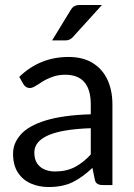

<svg xmlns="http://www.w3.org/2000/svg" viewBox="-20 -744 537 772"><path d="M175 8Q137 8 104.5 -6Q72 -20 52.2 -49.8Q32.5 -79.5 32.5 -126.5Q32.5 -167.5 62.5 -202Q93.5 -238 163.2 -259.5Q233 -281 345 -284.5V-324Q345 -442 244.5 -443.5Q218.5 -443.5 198.8 -437.5Q179 -431.5 163.5 -423.2Q148 -415 136.5 -406.5Q125.5 -399.5 116.8 -394.8Q108 -390 100 -390Q83.5 -390 73.5 -406.5L57.5 -435Q140.5 -515 255.5 -515Q313 -515 352.2 -491Q391.5 -467 411.8 -424Q432 -381 432 -324V0H392.5Q365.5 0 361.5 -21L351.5 -69Q313 -32 273 -12Q233 8 175 8ZM201 -54.5Q246.5 -54.5 280.8 -72.2Q315 -90 345 -123V-228.5Q229 -224.5 173.5 -199.8Q118 -175 118 -131Q118 -104 129.2 -87.2Q140.5 -70.5 159.2 -62.5Q178 -54.5 201 -54.5ZM242.5 -581.5H189.5L263.5 -702.5Q270 -714 278.8 -719Q287.5 -724 303 -724H390L273.5 -595.5Q266.5 -588 259.5 -584.8Q252.5 -581.5 242.5 -581.5Z"/></svg>

Font: Verano Sans
Style: Regular
Weight: 400
Designer: Lukasz Dziedzic with Adam Twardoch and Botio Nikoltchev
Foundry: tyPoland Lukasz Dziedzic
Version: Version 3.001;December 28, 2019;FontCreator 12.0.0.2547 64-b